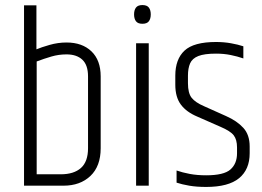

<svg xmlns="http://www.w3.org/2000/svg" viewBox="-20 -734 1037 759"><path d="M75 -713H124V-539Q143 -547 176 -556.5Q209 -566 243 -566Q305 -566 341.5 -531Q378 -496 378 -432V-148Q378 -77 337.5 -38.5Q297 0 231 0H75ZM328 -432Q328 -477 305.5 -498Q283 -519 243 -519Q212 -519 183 -510.5Q154 -502 125 -491V-45H220Q272 -45 300 -70Q328 -95 328 -148Z M518 -563H568V0H518ZM510 -677Q510 -694 517.5 -704Q525 -714 543 -714Q561 -714 568.5 -704Q576 -694 576 -677Q576 -660 568.5 -650Q561 -640 543 -640Q525 -640 517.5 -650Q510 -660 510 -677Z M673 -435Q673 -500 709.5 -534Q746 -568 834 -568Q865 -568 893 -563Q921 -558 942 -551V-503Q919 -511 892 -516.5Q865 -522 834 -522Q788 -522 764 -512.5Q740 -503 731.5 -483.5Q723 -464 723 -435V-405Q723 -366 737.5 -347.5Q752 -329 787 -314L874 -275Q917 -256 942 -228.5Q967 -201 967 -155V-128Q967 -64 925 -29.5Q883 5 795 5Q757 5 728 0Q699 -5 678 -12V-60Q701 -52 730 -46.5Q759 -41 795 -41Q865 -41 891 -64Q917 -87 917 -128V-151Q917 -182 904 -199Q891 -216 851 -233L760 -273Q717 -291 695 -320.5Q673 -350 673 -399Z"/></svg>

Font: Khand Variable Light
Style: Regular
Weight: 300
Designer: Satya Rajpurohit
Foundry: Indian Type Foundry
Version: Version 3.000